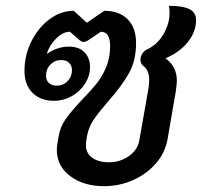

<svg xmlns="http://www.w3.org/2000/svg" viewBox="-20 -630 693 659"><path d="M175 -116Q175 -123 177 -137L181 -160Q186 -194 205.5 -221.5Q225 -249 262 -288Q294 -321 313 -345Q332 -369 345 -401Q358 -433 358 -472Q358 -521 326 -521L286 -494Q275 -486 266 -486Q260 -486 251 -494L220 -521Q196 -521 173 -498Q150 -475 141 -447L143 -446Q158 -457 177 -463.5Q196 -470 216 -470Q251 -470 270 -450.5Q289 -431 289 -400Q289 -370 272 -343Q255 -316 226.5 -300Q198 -284 166 -284Q119 -284 91.5 -311.5Q64 -339 64 -387Q64 -440 87.5 -487.5Q111 -535 150 -564Q189 -593 233 -593L278 -552L338 -593Q389 -593 418 -564Q447 -535 447 -482Q447 -422 422.5 -378.5Q398 -335 352 -283Q319 -245 302 -220Q285 -195 279 -165L276 -146Q275 -141 275 -131Q275 -104 296.5 -88.5Q318 -73 354 -73Q392 -73 422 -94Q452 -115 458 -147L487 -312Q492 -335 492 -357Q492 -387 474 -402Q462 -411 462 -425Q462 -436 468.5 -446Q475 -456 486 -461Q520 -477 541 -512.5Q562 -548 562 -587Q562 -598 560 -610Q608 -610 630.5 -598.5Q653 -587 653 -561Q653 -521 624.5 -485.5Q596 -450 548 -430Q587 -402 587 -353Q587 -342 583 -314L555 -152Q547 -106 515.5 -69.5Q484 -33 437 -12Q390 9 337 9Q267 9 221 -25.5Q175 -60 175 -116ZM227 -389Q227 -405 217 -414.5Q207 -424 190 -424Q168 -424 153 -408.5Q138 -393 138 -370Q138 -354 148 -345Q158 -336 175 -336Q197 -336 212 -351.5Q227 -367 227 -389Z"/></svg>

Font: K2D Medium
Style: Italic
Weight: 500
Italic angle: -10°
Designer: Katatrad Aksorn Co.,Ltd.
Foundry: Cadson Demak Co.,Ltd.
Version: Version 1.000; ttfautohint (v1.6)